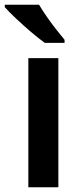

<svg xmlns="http://www.w3.org/2000/svg" viewBox="-38 -786 345 806"><path d="M207 0H81V-542H207ZM126 -766Q139 -744 158 -716.5Q177 -689 197.5 -663Q218 -637 233 -619V-606H150Q125 -624 92 -652Q59 -680 28.5 -709Q-2 -738 -18 -756V-766Z"/></svg>

Font: Noto Sans Sinhala UI SemiBold
Style: Regular
Weight: 600
Designer: Jelle Bosma - Monotype Design Team
Foundry: Monotype Imaging Inc.
Version: Version 2.006; ttfautohint (v1.8.4.7-5d5b)